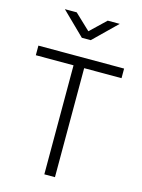

<svg xmlns="http://www.w3.org/2000/svg" viewBox="-136 -1006 798 1082"><g transform="rotate(15 263.0 -464.5)"><path d="M290 -798 424 -929H354L264 -843L173 -929H104L238 -798ZM233 -636V0H295V-636H513V-692H13V-636Z"/></g></svg>

Font: RazerF5 Light
Style: Regular
Weight: 300
Foundry: Razer Inc.
Version: Version 2